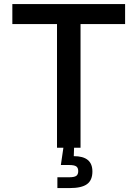

<svg xmlns="http://www.w3.org/2000/svg" viewBox="-20 -748 696 972"><path d="M42.5 -626V-727.5H613.3V-626H387.7V0H268.6V-626ZM270.5 204.1V149.4H330.1Q355.5 149.4 365.7 142.6Q376 135.7 376 118.2Q376 101.1 365.7 94.2Q355.5 87.4 330.1 87.4H288.1L304.2 -22.5H355V0L353.5 42.5Q400.9 42.5 424.3 61.8Q447.8 81.1 447.8 120.1Q447.8 164.6 420.4 184.3Q393.1 204.1 333.5 204.1Z"/></svg>

Font: Inter
Style: 540
Weight: 540
Designer: Rasmus Andersson
Foundry: rsms
Version: Version 4.001;git-66647c0bb